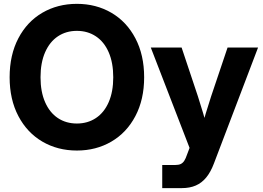

<svg xmlns="http://www.w3.org/2000/svg" viewBox="-20 -759 1346 983"><path d="M29.3 -363.3Q29.3 -477.5 73.9 -562.8Q118.5 -648 196.8 -693.7Q275.2 -739.3 373.6 -739.3Q471.8 -739.3 550.1 -693.7Q628.5 -648 673.2 -562.8Q718 -477.5 718 -363.3Q718 -249.5 673.1 -164.5Q628.3 -79.5 550 -33.9Q471.8 11.7 373.6 11.7Q275.2 11.7 196.9 -34Q118.7 -79.8 74 -164.8Q29.3 -249.8 29.3 -363.3ZM559.8 -363.3Q559.8 -437.8 536.5 -491.3Q513.3 -544.8 471 -572.9Q428.8 -601 373.6 -601Q318.3 -601 276.3 -572.9Q234.3 -544.8 210.9 -491.3Q187.5 -437.8 187.5 -363.3Q187.5 -289.3 210.9 -235.9Q234.3 -182.5 276.3 -154.5Q318.3 -126.6 373.6 -126.6Q428.8 -126.6 471 -154.6Q513.3 -182.7 536.5 -236Q559.8 -289.3 559.8 -363.3ZM810.6 85.7H877.8Q895.1 85.7 905.7 80.5Q916.2 75.2 923.4 64.2Q930.6 53.1 937.7 32.2L950.5 -1.8L752 -515.6H909.8L993.3 -265.6Q1017.9 -189.9 1048.6 -79.7H1006.2Q1019.9 -132.7 1033.3 -177.8Q1046.7 -222.9 1060.9 -265.6L1145.1 -515.6H1301.2L1075.4 77.5Q1058.7 121.9 1035.8 149.7Q1013 177.5 982.3 190.8Q951.7 204.1 910.6 204.1H810.6Z"/></svg>

Font: Intratopia Thin
Style: Regular
Weight: 100
Designer: Rasmus Andersson
Foundry: rsms
Version: Version 3.000;Glyphs 3.2.3 (3260)